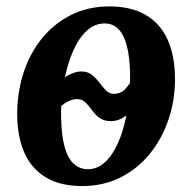

<svg xmlns="http://www.w3.org/2000/svg" viewBox="-20 -582 614 614"><path d="M242.5 13Q175 13 129.2 -13.2Q83.5 -39.5 60 -89.2Q36.5 -139 35 -210Q34 -281 53.8 -344.5Q73.5 -408 112.2 -456.8Q151 -505.5 206 -533.5Q261 -561.5 330 -561.5Q397.5 -561.5 443.8 -535.5Q490 -509.5 514 -459.5Q538 -409.5 539.5 -338Q541 -268 520.5 -204.8Q500 -141.5 461 -92.5Q422 -43.5 366.5 -15.2Q311 13 242.5 13ZM261 -41Q289.5 -41 311.8 -59.8Q334 -78.5 350.2 -110Q366.5 -141.5 376.8 -181Q387 -220.5 391.8 -263Q396.5 -305.5 396 -345Q395 -400 385.5 -435.8Q376 -471.5 358.5 -489.2Q341 -507 315 -507Q286 -507 263 -488.5Q240 -470 223.2 -438.2Q206.5 -406.5 195.5 -367Q184.5 -327.5 179.5 -285.5Q174.5 -243.5 175.5 -204.5Q176.5 -149.5 186.5 -113Q196.5 -76.5 215.2 -58.8Q234 -41 261 -41ZM335.5 -194.5Q312.5 -194.5 298.2 -205Q284 -215.5 274 -229.8Q264 -244 253 -254.8Q242 -265.5 225 -265Q215.5 -265 204.5 -260.8Q193.5 -256.5 184.5 -249.8Q175.5 -243 169 -235L178.5 -327Q189.5 -338 207.2 -345.8Q225 -353.5 240 -353.5Q260.5 -353.5 274 -342.5Q287.5 -331.5 298 -317.5Q308.5 -303.5 319 -292.8Q329.5 -282 344 -282Q366.5 -282 380.2 -297Q394 -312 403 -328.5L394.5 -223Q383 -210 367 -202.2Q351 -194.5 335.5 -194.5Z"/></svg>

Font: Merriweather 36pt
Style: Bold Italic
Weight: 700
Italic angle: -7.8°
Version: Version 2.101